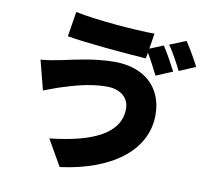

<svg xmlns="http://www.w3.org/2000/svg" viewBox="-92 -921 1185 1091"><g transform="rotate(10 500.0 -376.0)"><path d="M152 -346C183 -357 227 -375 255 -383C301 -397 400 -431 506 -431C594 -431 635 -381 635 -326C635 -183 484 -111 235 -84L321 66C607 29 806 -109 806 -320C806 -482 693 -577 527 -577C410 -577 300 -550 225 -534C192 -527 144 -519 108 -516ZM706 -685 720 -774C611 -774 380 -793 261 -818L238 -674C353 -654 577 -635 696 -627L702 -661C725 -624 749 -575 767 -540L862 -580C844 -615 809 -680 784 -717ZM813 -727C840 -689 872 -630 892 -589L986 -629C969 -663 933 -727 907 -765Z"/></g></svg>

Font: Noto Sans Korean Black
Style: Bold
Weight: 900
Designer: Ryoko NISHIZUKA (kana & ideographs); Paul D. Hunt (Latin, Greek & Cyrillic); Wenlong ZHANG (bopomofo); Sandoll Communica
Foundry: Adobe Systems Incorporated
Version: Version 1.000;PS 1;hotconv 1.0.78;makeotf.lib2.5.61930